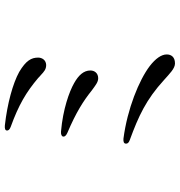

<svg xmlns="http://www.w3.org/2000/svg" viewBox="5 -743 740 790"><g transform="rotate(-90 375.0 -348.0)"><path d="M533 -561C533 -589 521 -611 474 -639C427 -665 344 -688 254 -698C241 -699 234 -697 233 -690C232 -684 237 -678 248 -674C339 -641 391 -610 449 -561C452 -558 457 -553 461 -550C476 -536 485 -528 503 -528C524 -529 533 -546 533 -561ZM194 -184C292 -148 360 -117 441 -43C467 -20 488 2 509 2C536 2 546 -14 546 -32C546 -54 529 -78 498 -102C440 -146 322 -194 200 -210C188 -211 180 -209 179 -201C178 -193 183 -188 194 -184ZM223 -441C308 -405 356 -374 397 -341C419 -325 432 -314 448 -314C469 -314 480 -329 480 -346C480 -374 460 -395 428 -413C393 -433 321 -459 229 -467C216 -468 209 -464 208 -458C207 -452 212 -446 223 -441Z"/></g></svg>

Font: 寒蝉锦书宋 CompactLight
Style: Bold
Weight: 400
Width: 4
Designer: 寒蝉锦书宋{Warren} 思源宋体{Ryoko NISHIZUKA 西塚涼子 (kana & ideographs); Frank Grießhammer (Latin, Greek & Cyrillic); Wenlong ZHANG 
Foundry: Adobe & ChillType
Version: Version 2.000;Glyphs 3.1.1 (3135)